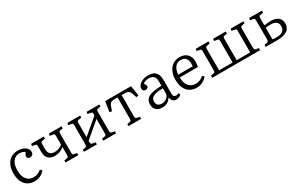

<svg xmlns="http://www.w3.org/2000/svg" viewBox="160 -1707 4465 2909"><g transform="rotate(-30 2392.5 -252.5)"><path d="M272 14Q168 14 108 -55.5Q48 -125 48 -248Q48 -333 76.5 -393.5Q105 -454 156.5 -486.5Q208 -519 277 -519Q326 -519 365.5 -503.5Q405 -488 428 -460.5Q451 -433 451 -397Q451 -366 434 -350Q417 -334 392 -334Q367 -334 354.5 -346Q342 -358 342 -376Q342 -388 348.5 -402Q355 -416 371 -441Q334 -470 273 -470Q208 -470 165.5 -416.5Q123 -363 123 -262Q123 -154 168.5 -100.5Q214 -47 288 -47Q327 -47 361 -61Q395 -75 424 -101L452 -71Q416 -28 369 -7Q322 14 272 14Z M815 0V-36L864 -44Q881 -47 886.5 -56Q892 -65 892 -90V-226Q821 -166 730 -166Q658 -166 617.5 -205Q577 -244 577 -322V-415Q577 -439 572.5 -448Q568 -457 552 -460L498 -469L505 -505H727V-469L673 -460Q658 -457 653 -447.5Q648 -438 648 -414V-333Q648 -219 753 -219Q797 -219 835 -234Q873 -249 892 -272V-417Q892 -440 886.5 -448.5Q881 -457 865 -460L810 -469L817 -505H1037V-469L992 -461Q974 -458 968.5 -449Q963 -440 963 -416V-87Q963 -65 968.5 -56.5Q974 -48 991 -45L1039 -36V0Z M1138 0V-36L1186 -45Q1201 -48 1206.5 -57.5Q1212 -67 1212 -93V-415Q1212 -440 1207.5 -448.5Q1203 -457 1187 -460L1133 -469L1140 -505H1362V-469L1308 -460Q1293 -457 1288 -447.5Q1283 -438 1283 -414V-172L1552 -399V-417Q1552 -440 1546.5 -448.5Q1541 -457 1524 -460L1469 -469L1477 -505H1697V-469L1651 -461Q1633 -458 1628 -449Q1623 -440 1623 -416V-87Q1623 -64 1628 -56Q1633 -48 1651 -45L1699 -36V0H1475V-36L1524 -44Q1541 -47 1546.5 -56Q1552 -65 1552 -90V-337L1283 -110V-89Q1283 -66 1288 -57Q1293 -48 1308 -46L1364 -36V0Z M1917 0V-36L1965 -45Q1980 -48 1985.5 -57.5Q1991 -67 1991 -93V-459H1953Q1913 -459 1891 -454Q1869 -449 1855.5 -428.5Q1842 -408 1827 -362L1813 -320L1773 -327L1800 -505H2253L2280 -327L2240 -320L2225 -364Q2211 -409 2197.5 -429Q2184 -449 2162 -454Q2140 -459 2099 -459H2062V-89Q2062 -66 2067 -57.5Q2072 -49 2087 -46L2138 -36V0Z M2504 14Q2440 14 2401.5 -21Q2363 -56 2363 -119Q2363 -175 2390.5 -209Q2418 -243 2481.5 -260Q2545 -277 2655 -282V-356Q2655 -419 2625.5 -446.5Q2596 -474 2541 -474Q2510 -474 2482 -464.5Q2454 -455 2440 -441Q2455 -417 2461 -404.5Q2467 -392 2467 -384Q2467 -367 2452.5 -355.5Q2438 -344 2418 -344Q2395 -344 2381.5 -356.5Q2368 -369 2368 -393Q2368 -429 2394.5 -457.5Q2421 -486 2463 -502.5Q2505 -519 2551 -519Q2644 -519 2685 -474Q2726 -429 2726 -345V-95Q2726 -41 2774 -41Q2796 -41 2824 -52L2835 -21Q2818 -5 2794 4.5Q2770 14 2748 14Q2711 14 2688 -8Q2665 -30 2662 -75Q2606 14 2504 14ZM2529 -42Q2562 -42 2591 -56.5Q2620 -71 2637.5 -96.5Q2655 -122 2655 -156V-237Q2539 -235 2488 -210Q2437 -185 2437 -129Q2437 -84 2461.5 -63Q2486 -42 2529 -42Z M3109 14Q3004 14 2943.5 -56.5Q2883 -127 2883 -251Q2883 -330 2910 -390.5Q2937 -451 2987.5 -485Q3038 -519 3108 -519Q3192 -519 3239 -470.5Q3286 -422 3286 -344Q3286 -300 3276 -250H2958Q2960 -146 3005 -96Q3050 -46 3125 -46Q3202 -46 3263 -103L3291 -74Q3257 -32 3209 -9Q3161 14 3109 14ZM2959 -298H3213Q3214 -310 3214.5 -322.5Q3215 -335 3215 -350Q3215 -406 3186.5 -439.5Q3158 -473 3103 -473Q3039 -473 3002.5 -428Q2966 -383 2959 -298Z M3381 0V-37L3430 -46Q3446 -49 3452 -57.5Q3458 -66 3458 -89V-415Q3458 -440 3453.5 -448.5Q3449 -457 3433 -460L3379 -469L3386 -505H3608V-469L3554 -460Q3539 -457 3534 -447.5Q3529 -438 3529 -414V-46H3765V-417Q3765 -440 3759.5 -448.5Q3754 -457 3738 -460L3683 -469L3690 -505H3910V-469L3865 -461Q3847 -458 3841.5 -449Q3836 -440 3836 -416V-46H4072V-417Q4072 -440 4066.5 -448.5Q4061 -457 4045 -460L3990 -469L3997 -505H4217V-469L4172 -461Q4154 -458 4148.5 -449Q4143 -440 4143 -416V-90Q4143 -66 4149 -56.5Q4155 -47 4174 -44L4219 -36V0Z M4318 0V-36L4366 -45Q4381 -48 4386.5 -57.5Q4392 -67 4392 -93V-415Q4392 -439 4387.5 -448Q4383 -457 4367 -460L4313 -469L4320 -505H4542V-469L4488 -460Q4473 -457 4468 -447.5Q4463 -438 4463 -414V-294Q4496 -298 4522.5 -300.5Q4549 -303 4582 -303Q4659 -303 4706 -266.5Q4753 -230 4753 -165Q4753 -79 4693 -40Q4633 -1 4525 0ZM4541 -43Q4607 -43 4643 -72Q4679 -101 4679 -157Q4679 -206 4645.5 -231.5Q4612 -257 4552 -257Q4500 -257 4463 -251V-49Q4480 -46 4499.5 -44.5Q4519 -43 4541 -43Z"/></g></svg>

Font: Literata 12pt Light
Style: Regular
Weight: 300
Designer: Latin by Veronika Burian and Jose Scaglione. Greek by Irene Vlachou. Cyrillic by Vera Evstafieva.
Foundry: TypeTogether
Version: Version 3.002